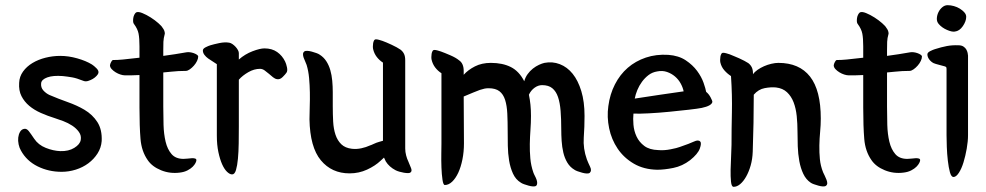

<svg xmlns="http://www.w3.org/2000/svg" viewBox="-20 -615 3810 742"><path d="M54 -295Q55 -319 69 -338.5Q83 -358 105.5 -371.5Q128 -385 156 -392Q184 -399 213 -399Q245 -399 278.5 -389.5Q312 -380 335 -366Q343 -361 353 -351Q363 -341 360 -332Q359 -328 353 -321.5Q347 -315 338.5 -310Q330 -305 320 -302Q310 -299 301 -303Q276 -313 259 -316Q242 -319 223 -321Q185 -324 163 -316Q141 -308 139 -294Q137 -277 147.5 -265.5Q158 -254 171 -248Q206 -233 241.5 -220.5Q277 -208 306 -191Q338 -172 356.5 -143Q375 -114 373 -70Q371 -44 357 -22Q343 0 321.5 16Q300 32 273 40.5Q246 49 218 49Q168 49 125.5 28Q83 7 61 -33Q55 -43 52 -57Q49 -71 50.5 -83.5Q52 -96 57.5 -105.5Q63 -115 73 -117Q83 -119 91.5 -108Q100 -97 112 -79Q128 -55 157 -43.5Q186 -32 213 -31Q245 -30 267 -43.5Q289 -57 292 -74Q295 -91 285 -105Q275 -119 259 -129.5Q243 -140 224.5 -147Q206 -154 193 -158Q164 -167 138 -178.5Q112 -190 93 -206Q74 -222 63 -243.5Q52 -265 54 -295Z M519 -436Q519 -467 515.5 -485Q512 -503 498 -522Q495 -525 494.5 -531.5Q494 -538 495 -545Q496 -552 499 -558Q502 -564 506 -567Q514 -571 530 -564.5Q546 -558 562.5 -547.5Q579 -537 592 -525.5Q605 -514 608 -508Q617 -497 617 -485Q612 -467 611.5 -453.5Q611 -440 611 -422V-399Q634 -402 656 -405.5Q678 -409 701 -413Q707 -414 714.5 -413Q722 -412 729 -409.5Q736 -407 741 -403.5Q746 -400 746 -397Q746 -389 741.5 -379.5Q737 -370 729.5 -361.5Q722 -353 713.5 -347Q705 -341 698 -341Q669 -341 642 -338L611 -335V-203Q611 -168 612 -132.5Q613 -97 620 -67.5Q627 -38 643 -19.5Q659 -1 689 -1Q696 -1 704.5 -2Q713 -3 720.5 -3.5Q728 -4 733.5 -2.5Q739 -1 739 4Q739 8 735.5 15Q732 22 724.5 29.5Q717 37 704.5 43.5Q692 50 675 52Q637 57 602.5 43Q568 29 551 4Q527 -30 523 -78Q519 -126 519 -199V-325Q505 -324 491 -324Q477 -324 461 -324Q455 -324 445.5 -327Q436 -330 427 -335.5Q418 -341 411.5 -348Q405 -355 405 -363Q406 -369 409.5 -375.5Q413 -382 416 -383Q425 -383 435 -383.5Q445 -384 455 -385L519 -392Z M818 -367Q811 -372 802 -377.5Q793 -383 784.5 -389Q776 -395 770 -403Q764 -411 764 -420Q764 -427 775 -432.5Q786 -438 793 -440Q806 -444 827.5 -448.5Q849 -453 866 -450Q872 -449 878.5 -444.5Q885 -440 890.5 -434Q896 -428 899.5 -421.5Q903 -415 903 -410V-385Q927 -406 956 -417Q985 -428 1002 -428Q1031 -428 1051 -414Q1071 -400 1082 -377Q1086 -369 1089 -355Q1092 -341 1087 -334Q1083 -328 1072.5 -317.5Q1062 -307 1051 -309Q1043 -310 1035 -316.5Q1027 -323 1019 -330Q1011 -337 1002.5 -343Q994 -349 985 -349Q962 -349 939.5 -336Q917 -323 903 -307V-126Q903 -94 902.5 -61Q902 -28 899.5 -1.5Q897 25 892 42Q887 59 877 59Q868 59 857.5 49Q847 39 838.5 20Q830 1 824 -27Q818 -55 818 -91Z M1266 -205Q1266 -174 1267.5 -145.5Q1269 -117 1276.5 -94.5Q1284 -72 1299 -57.5Q1314 -43 1340 -40Q1358 -38 1376.5 -42Q1395 -46 1410 -53Q1414 -54 1424.5 -59Q1435 -64 1446 -67L1460 -71V-373Q1446 -382 1436 -395Q1426 -408 1422 -425Q1421 -429 1421 -435.5Q1421 -442 1422 -448Q1423 -454 1425.5 -458.5Q1428 -463 1433 -463Q1438 -463 1445 -461Q1452 -459 1458 -457Q1472 -452 1493.5 -442Q1515 -432 1528 -423Q1537 -416 1541.5 -406.5Q1546 -397 1546 -382V-41Q1546 -28 1549.5 -14.5Q1553 -1 1558 9Q1564 23 1568.5 34.5Q1573 46 1567 51Q1564 54 1557 54Q1550 54 1541 52.5Q1532 51 1523.5 48.5Q1515 46 1509 43Q1484 30 1471 9Q1469 5 1467.5 1.5Q1466 -2 1464 -6L1451 6Q1430 26 1398.5 40.5Q1367 55 1331 55Q1262 55 1220 4.5Q1178 -46 1176 -154Q1176 -176 1177 -203Q1178 -230 1177.5 -258Q1177 -286 1174.5 -313.5Q1172 -341 1165 -364Q1163 -370 1159.5 -377.5Q1156 -385 1153.5 -392Q1151 -399 1151 -405.5Q1151 -412 1156 -416Q1160 -419 1168 -418.5Q1176 -418 1185 -415.5Q1194 -413 1202.5 -410Q1211 -407 1215 -404Q1231 -394 1241 -378.5Q1251 -363 1256.5 -344Q1262 -325 1264 -303Q1266 -281 1266 -259Z M1686 -332Q1672 -341 1662 -354Q1652 -367 1648 -384Q1647 -388 1647 -394.5Q1647 -401 1648 -407Q1649 -413 1651.5 -417.5Q1654 -422 1659 -422Q1664 -422 1671 -420Q1678 -418 1684 -416Q1698 -411 1720 -401.5Q1742 -392 1754 -382Q1772 -370 1772 -341V-326Q1789 -345 1815.5 -358.5Q1842 -372 1877 -372Q1922 -372 1954 -356Q1986 -340 2006 -301Q2010 -316 2019 -328.5Q2028 -341 2039.5 -350Q2051 -359 2063 -364.5Q2075 -370 2084 -372Q2115 -378 2143.5 -367Q2172 -356 2193 -330Q2214 -304 2226.5 -263Q2239 -222 2239 -167Q2239 -125 2236 -83Q2233 -41 2248 1Q2253 14 2260.5 29.5Q2268 45 2259 53Q2255 56 2247 55.5Q2239 55 2230 52.5Q2221 50 2212.5 47Q2204 44 2200 41Q2183 31 2172.5 13.5Q2162 -4 2157 -25.5Q2152 -47 2150.5 -70.5Q2149 -94 2149 -116Q2149 -155 2146.5 -186.5Q2144 -218 2136.5 -240Q2129 -262 2114.5 -274Q2100 -286 2075 -286Q2060 -286 2046 -276Q2032 -266 2024 -249Q2028 -230 2030 -210Q2032 -190 2032 -167Q2032 -141 2030 -113.5Q2028 -86 2027.5 -58.5Q2027 -31 2029.5 -3Q2032 25 2041 51Q2043 57 2047 64.5Q2051 72 2053.5 79Q2056 86 2056 92.5Q2056 99 2052 103Q2048 106 2040 105.5Q2032 105 2023 102.5Q2014 100 2005.5 97Q1997 94 1993 91Q1973 79 1962.5 56Q1952 33 1947.5 5.5Q1943 -22 1942.5 -51.5Q1942 -81 1942 -106Q1942 -145 1940.5 -176Q1939 -207 1932 -229Q1925 -251 1910 -262.5Q1895 -274 1868 -274Q1860 -274 1852.5 -272.5Q1845 -271 1834.5 -267.5Q1824 -264 1809 -257.5Q1794 -251 1772 -242L1773 -61Q1773 -28 1767 1.5Q1761 31 1751 52.5Q1741 74 1727.5 87Q1714 100 1699 100Q1693 100 1690 79.5Q1687 59 1686 32Q1685 5 1685.5 -21.5Q1686 -48 1686 -60Z M2520 41Q2468 40 2429.5 17.5Q2391 -5 2367 -40.5Q2343 -76 2334 -119.5Q2325 -163 2331 -205Q2337 -251 2356.5 -289Q2376 -327 2406 -353Q2436 -379 2476 -392.5Q2516 -406 2563 -403Q2603 -400 2630 -382Q2657 -364 2674 -341Q2691 -318 2699 -295Q2707 -272 2709 -260Q2719 -252 2726 -239Q2733 -226 2733 -221Q2730 -206 2692 -198Q2677 -195 2642 -191Q2607 -187 2566.5 -183Q2526 -179 2487.5 -177Q2449 -175 2428 -176Q2426 -157 2428 -133Q2430 -109 2440 -87.5Q2450 -66 2470 -51Q2490 -36 2524 -35Q2546 -33 2571.5 -38Q2597 -43 2607 -47Q2645 -60 2662 -68Q2679 -76 2686 -68Q2692 -62 2684.5 -41Q2677 -20 2647 4Q2617 27 2582 34Q2547 41 2520 41ZM2622 -262Q2619 -277 2610.5 -292.5Q2602 -308 2588.5 -319.5Q2575 -331 2557.5 -337Q2540 -343 2520 -339Q2501 -336 2486.5 -325Q2472 -314 2461 -299Q2450 -284 2443 -267Q2436 -250 2433 -234Q2487 -242 2532 -249Q2577 -256 2622 -262Z M2890 -328Q2896 -337 2907.5 -345Q2919 -353 2932.5 -359Q2946 -365 2961 -368.5Q2976 -372 2988 -372Q3069 -372 3110.5 -319Q3152 -266 3152 -157Q3152 -132 3149.5 -106Q3147 -80 3146.5 -53Q3146 -26 3148.5 0Q3151 26 3161 51Q3164 57 3167.5 64.5Q3171 72 3174 79.5Q3177 87 3177 93Q3177 99 3172 103Q3168 106 3160 105.5Q3152 105 3143 102.5Q3134 100 3125.5 97Q3117 94 3113 91Q3095 79 3084.5 57Q3074 35 3069 7.5Q3064 -20 3063 -49.5Q3062 -79 3062 -106Q3062 -137 3059 -166.5Q3056 -196 3047 -219.5Q3038 -243 3021.5 -258.5Q3005 -274 2979 -277Q2960 -279 2935.5 -274.5Q2911 -270 2893 -249Q2893 -195 2892 -140.5Q2891 -86 2889 -29Q2888 0 2881 24.5Q2874 49 2863.5 67.5Q2853 86 2840.5 96.5Q2828 107 2815 107Q2807 107 2805 87Q2803 67 2803.5 40.5Q2804 14 2805.5 -13Q2807 -40 2807 -55Q2807 -115 2808.5 -180.5Q2810 -246 2805 -321Q2791 -330 2779.5 -343Q2768 -356 2764 -373Q2763 -377 2763 -383.5Q2763 -390 2764 -396Q2765 -402 2767.5 -406.5Q2770 -411 2775 -411Q2780 -411 2787 -409Q2794 -407 2800 -405Q2807 -402 2817 -398Q2827 -394 2837 -389.5Q2847 -385 2856.5 -380Q2866 -375 2872 -371Q2881 -364 2885.5 -354.5Q2890 -345 2890 -330Z M3316 -436Q3316 -467 3312.5 -485Q3309 -503 3295 -522Q3292 -525 3291.5 -531.5Q3291 -538 3292 -545Q3293 -552 3296 -558Q3299 -564 3303 -567Q3311 -571 3327 -564.5Q3343 -558 3359.5 -547.5Q3376 -537 3389 -525.5Q3402 -514 3405 -508Q3414 -497 3414 -485Q3409 -467 3408.5 -453.5Q3408 -440 3408 -422V-399Q3431 -402 3453 -405.5Q3475 -409 3498 -413Q3504 -414 3511.5 -413Q3519 -412 3526 -409.5Q3533 -407 3538 -403.5Q3543 -400 3543 -397Q3543 -389 3538.5 -379.5Q3534 -370 3526.5 -361.5Q3519 -353 3510.5 -347Q3502 -341 3495 -341Q3466 -341 3439 -338L3408 -335V-203Q3408 -168 3409 -132.5Q3410 -97 3417 -67.5Q3424 -38 3440 -19.5Q3456 -1 3486 -1Q3493 -1 3501.5 -2Q3510 -3 3517.5 -3.5Q3525 -4 3530.5 -2.5Q3536 -1 3536 4Q3536 8 3532.5 15Q3529 22 3521.5 29.5Q3514 37 3501.5 43.5Q3489 50 3472 52Q3434 57 3399.5 43Q3365 29 3348 4Q3324 -30 3320 -78Q3316 -126 3316 -199V-325Q3302 -324 3288 -324Q3274 -324 3258 -324Q3252 -324 3242.5 -327Q3233 -330 3224 -335.5Q3215 -341 3208.5 -348Q3202 -355 3202 -363Q3203 -369 3206.5 -375.5Q3210 -382 3213 -383Q3222 -383 3232 -383.5Q3242 -384 3252 -385L3316 -392Z M3638 -348Q3638 -354 3636.5 -355.5Q3635 -357 3633 -358Q3623 -361 3609 -364.5Q3595 -368 3588 -371Q3578 -376 3571 -385.5Q3564 -395 3564 -405Q3564 -412 3575 -417.5Q3586 -423 3593 -425Q3618 -433 3639 -437Q3660 -441 3684 -440Q3696 -440 3703.5 -435Q3711 -430 3714.5 -423.5Q3718 -417 3719.5 -410.5Q3721 -404 3721 -400V-93Q3721 -69 3716 -40.5Q3711 -12 3703.5 12.5Q3696 37 3685.5 53Q3675 69 3665 69Q3656 69 3651 50.5Q3646 32 3643 6Q3640 -20 3639 -47Q3638 -74 3638 -92ZM3670 -493Q3659 -491 3639.5 -499.5Q3620 -508 3608 -522Q3600 -531 3600.5 -543.5Q3601 -556 3606.5 -567.5Q3612 -579 3621.5 -587Q3631 -595 3642 -595Q3654 -595 3666.5 -591.5Q3679 -588 3689.5 -581.5Q3700 -575 3707 -567Q3714 -559 3714 -550Q3714 -533 3701 -514Q3688 -495 3670 -493Z"/></svg>

Font: BM YEONSUNG
Style: Regular
Weight: 400
Designer: Bongjin Kim; Myungsoo Han; Jaehyun Keum; Jihee Min; Dokyung Lee; Chorong Kim; Jooyeon Kang; Sang-a Kim;
Foundry: Sandoll Communications Inc.
Version: Version 1.000;PS 1;hotconv 16.6.51;makeotf.lib2.5.65220